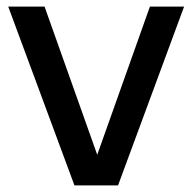

<svg xmlns="http://www.w3.org/2000/svg" viewBox="-20 -564 586 584"><path d="M206.5 0 5 -544H115.5L281 -78.5H270.5L436 -544H540L339 0Z"/></svg>

Font: Encode Sans Condensed Thin Medium
Style: Regular
Weight: 500
Version: Version 3.002